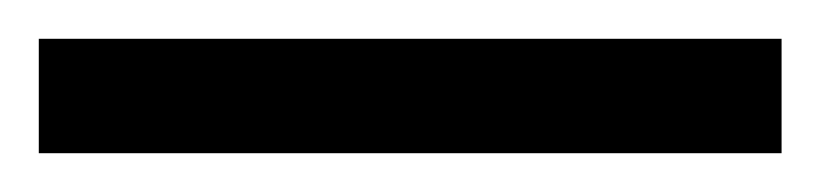

<svg xmlns="http://www.w3.org/2000/svg" viewBox="-25 -839 423 99"><path d="M-5 -760V-819H378V-760Z"/></svg>

Font: Noto Serif ExtraCondensed
Style: Bold
Weight: 700
Width: 2
Designer: Monotype Design Team
Foundry: Monotype Imaging Inc.
Version: Version 2.014; ttfautohint (v1.8.4.7-5d5b)